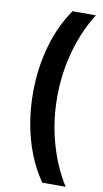

<svg xmlns="http://www.w3.org/2000/svg" viewBox="-96 -786 512 955"><g transform="rotate(10 160.0 -309.0)"><path d="M189 -309Q189 -188 220.5 -76Q252 36 308 124H190Q130 38 98.5 -73.5Q67 -185 67 -309Q67 -433 98.5 -544.5Q130 -656 190 -742H308Q252 -654 220.5 -542Q189 -430 189 -309Z"/></g></svg>

Font: Montserrat arm2 Medium
Style: Regular
Weight: 500
Designer: Julieta Ulanovsky
Foundry: Julieta Ulanovsky
Version: Version 6.000